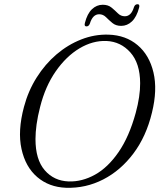

<svg xmlns="http://www.w3.org/2000/svg" viewBox="-20 -876 762 909"><path d="M493.5 -712Q575.5 -709.5 631.2 -662.5Q687 -615.5 706.5 -533.2Q726 -451 699.5 -343Q672.5 -230.5 612 -149.8Q551.5 -69 468.8 -26.5Q386 16 292.5 13Q212 10 156.2 -37.8Q100.5 -85.5 81.8 -170.8Q63 -256 93.5 -370Q113.5 -445.5 153.5 -509Q193.5 -572.5 247.5 -618.5Q301.5 -664.5 364.5 -689.2Q427.5 -714 493.5 -712ZM305 -17Q368.5 -15 429.8 -49Q491 -83 541.2 -155.8Q591.5 -228.5 622.5 -341.5Q644 -420.5 643.5 -482.5Q643 -576.5 597.2 -627.8Q551.5 -679 484 -682Q419 -684.5 356.2 -647Q293.5 -609.5 244 -538.5Q194.5 -467.5 170 -370Q158.5 -325.5 153.2 -287.2Q148 -249 148 -217.5Q148 -120.5 191.8 -70Q235.5 -19.5 305 -17ZM553.5 -753.5Q528.5 -753.5 512 -767.2Q495.5 -781 481.8 -794.8Q468 -808.5 449.5 -808.5Q419 -808.5 405.5 -764.5Q400.5 -751 389.5 -751Q377.5 -751 382 -767.5Q393 -811 415.2 -832.2Q437.5 -853.5 466.5 -853.5Q492 -853.5 508.2 -840Q524.5 -826.5 538.2 -812.8Q552 -799 571 -799Q601.5 -799 614.5 -843Q619.5 -856 631 -856Q643 -856 638.5 -839.5Q627 -796 604.8 -774.8Q582.5 -753.5 553.5 -753.5Z"/></svg>

Font: Fraunces 72pt S050 Light
Style: Italic
Weight: 300
Italic angle: -16°
Version: Version 1.000; ttfautohint (v1.8.3)